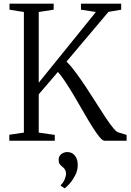

<svg xmlns="http://www.w3.org/2000/svg" viewBox="-20 -763 709 1041"><path d="M30.5 0V-32.5L109.5 -44V-698L31.5 -710.5V-743H271V-710.5L190 -698V-314.5L500 -698L419 -710.5V-743H637V-710.5L568 -698.5L340.5 -429Q364.5 -406 391.5 -369.2Q418.5 -332.5 446.8 -289.8Q475 -247 501.8 -204.5Q528.5 -162 552.2 -126.2Q576 -90.5 594.2 -68.5Q612.5 -46.5 622.5 -45L666.5 -31.5V0H546.5Q536 0 519 -20.8Q502 -41.5 480.5 -75.8Q459 -110 435 -151.8Q411 -193.5 386.5 -235.2Q362 -277 338.2 -313.5Q314.5 -350 294 -373L190 -251.5V-44L277 -31.5V0ZM401.5 132Q401.5 161 387.8 187.5Q374 214 357.2 232.8Q340.5 251.5 331 258H330L309.5 244V240Q323 228 330.5 209.8Q338 191.5 338 179Q338 167 333 157.5Q328 148 317.5 140.5Q309.5 134.5 303.8 126.5Q298 118.5 298 104.5Q298 89.5 305 80Q312 70.5 322.8 66Q333.5 61.5 343 61.5H345.5Q371 61.5 386.2 80.8Q401.5 100 401.5 132Z"/></svg>

Font: Merriweather 72pt Light
Style: Regular
Weight: 300
Version: Version 2.100